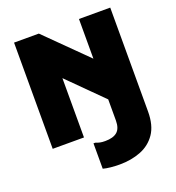

<svg xmlns="http://www.w3.org/2000/svg" viewBox="-166 -851 1120 1223"><g transform="rotate(-20 394.0 -240.0)"><path d="M68 0V-720H236L508 -451V-720H720V-16Q720 78 681.5 134Q643 190 578.5 215Q514 240 436 240Q406 240 375.5 237Q345 234 324 228V56H336Q351 62 365 65Q379 68 400 68Q454 68 481 45Q508 22 508 -32V-175L280 -402V0Z"/></g></svg>

Font: Kufam Black
Style: Regular
Weight: 900
Designer: Wael Morcos, Artur Schmal
Foundry: Original Type
Version: Version 1.301; ttfautohint (v1.8.3)